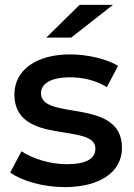

<svg xmlns="http://www.w3.org/2000/svg" viewBox="-20 -761 548 787"><path d="M245 6C388 6 480 -55 480 -155C480 -363 148 -264 148 -379C148 -417 187 -444 266 -444C317 -444 368 -434 418 -404L464 -491C417 -520 337 -538 267 -538C129 -538 39 -474 39 -374C39 -161 371 -261 371 -152C371 -112 336 -88 253 -88C186 -88 114 -110 68 -141L22 -54C68 -20 156 6 245 6ZM272 -607 443 -741H306L170 -607Z"/></svg>

Font: Montserrat-Alt1 SemBd
Style: Regular
Weight: 600
Designer: Differentunic
Foundry: Differentunic
Version: Version 7.222